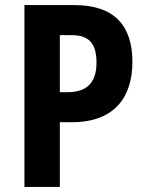

<svg xmlns="http://www.w3.org/2000/svg" viewBox="-20 -734 576 754"><path d="M273 -714H76V0H215V-254H262C430 -254 500 -353 500 -491C500 -632 430 -714 273 -714ZM261 -596C328 -596 359 -565 359 -488C359 -407 318 -372 246 -372H215V-596Z"/></svg>

Font: Noto Sans Sinhala Condensed
Style: Bold
Weight: 700
Width: 3
Designer: Jelle Bosma - Monotype Design Team
Foundry: Monotype Imaging Inc.
Version: Version 2.006